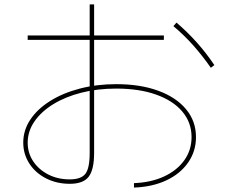

<svg xmlns="http://www.w3.org/2000/svg" viewBox="-20 -825 1040 867"><path d="M585 2Q662 -1 720.5 -28Q779 -55 812 -101Q845 -147 845 -206Q845 -272 803 -321.5Q761 -371 684.5 -398Q608 -425 505 -425Q420 -425 347.5 -406.5Q275 -388 220.5 -354.5Q166 -321 135.5 -276.5Q105 -232 105 -181Q105 -134 130 -96.5Q155 -59 198 -37Q241 -15 295 -15Q346 -15 365.5 -40Q385 -65 385 -135V-805H405V-135Q405 -59 380.5 -27Q356 5 295 5Q236 5 188 -19.5Q140 -44 112.5 -86.5Q85 -129 85 -181Q85 -237 117 -285Q149 -333 206.5 -369Q264 -405 340.5 -425Q417 -445 505 -445Q613 -445 694 -415.5Q775 -386 820 -332Q865 -278 865 -206Q865 -142 829.5 -91Q794 -40 731 -10.5Q668 19 585 22ZM105 -645V-665H720V-645ZM932 -519Q895 -572 854 -618.5Q813 -665 763 -707L777 -723Q827 -680 869 -633Q911 -586 948 -531Z"/></svg>

Font: M PLUS 1 Code Thin
Style: Regular
Weight: 250
Designer: Coji Morishita
Foundry: UNDERFOREST DESIGN
Version: Version 1.002